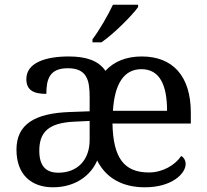

<svg xmlns="http://www.w3.org/2000/svg" viewBox="-20 -786 881 816"><path d="M373 -606H411C464 -642 542 -721 567 -756V-766H460C439 -721 402 -657 373 -619ZM205 10C304 10 368 -44 393 -104C430 -30 499 10 596 10C712 10 769 -49 769 -89C769 -106 759 -119 750 -123C724 -84 671 -53 613 -53C507 -53 461 -115 458 -261H791V-307C791 -465 712 -546 583 -546C517 -546 465 -525 428 -485C399 -528 347 -546 272 -546C173 -546 92 -519 92 -450C92 -404 121 -387 177 -387C177 -450 191 -496 268 -496C350 -496 361 -445 361 -373V-313L278 -310C125 -305 50 -256 50 -150C50 -41 116 10 205 10ZM460 -315C467 -430 507 -492 581 -492C661 -492 690 -421 690 -315ZM228 -52C173 -52 147 -83 147 -145C147 -223 184 -264 297 -269L361 -272V-191C361 -106 309 -52 228 -52Z"/></svg>

Font: Noto Serif Thai
Style: Regular
Weight: 400
Designer: Monotype Design Team
Foundry: Monotype Imaging Inc.
Version: Version 1.901